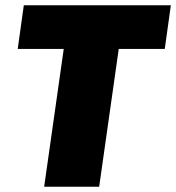

<svg xmlns="http://www.w3.org/2000/svg" viewBox="-20 -706 666 726"><path d="M626 -686 603 -521H429L355 0H147L221 -521H47L70 -686Z"/></svg>

Font: Chivo Black Italic
Style: Regular
Weight: 900
Italic angle: -8.05°
Designer: Hector Gatti
Foundry: Omnibus-Type
Version: Version 1.007